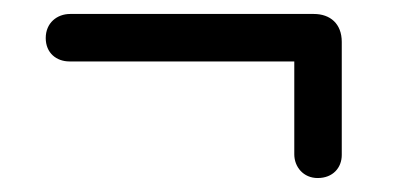

<svg xmlns="http://www.w3.org/2000/svg" viewBox="-20 -439 570 275"><path d="M80.5 -419C61.5 -419 45.5 -406 45.5 -384.5C45.5 -363 61 -351 79.5 -351H401.5V-218C401.5 -200 414.5 -184 435 -184C457 -184 469.5 -199 469.5 -217V-379C469.5 -405 453 -419 429.5 -419Z"/></svg>

Font: dr Title
Style: Regular
Weight: 400
Version: Version 1.000;hotconv 1.0.109;makeotfexe 2.5.65596